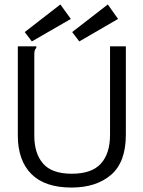

<svg xmlns="http://www.w3.org/2000/svg" viewBox="-20 -831 640 862"><path d="M301 11Q181 11 120.5 -50Q60 -111 60 -223V-623H143V-616Q137 -610 135.5 -603Q134 -596 134 -579V-222Q134 -142 173.5 -96.5Q213 -51 302 -51Q392 -51 433 -96.5Q474 -142 474 -225V-623H545V-226Q545 -103 478.5 -46Q412 11 301 11ZM336 -645 304 -687 464 -811 510 -746ZM123 -645 91 -687 251 -811 298 -746Z"/></svg>

Font: Inconsolata Expanded
Style: Regular
Weight: 400
Width: 7
Monospace: yes
Designer: Raph Levien, Cyreal, Brenton Simpson
Foundry: Raph Levien, Cyreal, Google
Version: Version 3.000; ttfautohint (v1.8.2.53-6de2)